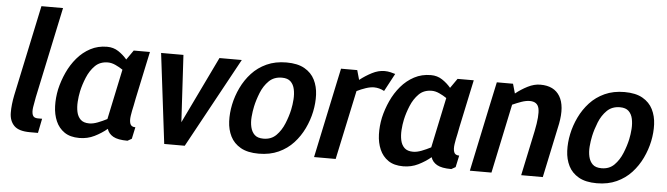

<svg xmlns="http://www.w3.org/2000/svg" viewBox="-46 -877 3692 1062"><g transform="rotate(5 1800.5 -346.0)"><path d="M180 -80H204L188 0H143Q81 0 55 -26.5Q29 -53 28.5 -97.5Q28 -142 39 -196L146 -700H266L159 -196Q153 -166 149 -139.5Q145 -113 151 -96.5Q157 -80 180 -80Z M540 -422Q496 -422 468.5 -394.5Q441 -367 424.5 -327Q408 -287 400 -250Q394 -222 392 -191.5Q390 -161 395.5 -135Q401 -109 417.5 -93Q434 -77 466 -77Q487 -77 513 -87Q539 -97 564 -110L623 -389Q604 -402 582 -412Q560 -422 540 -422ZM685 0Q631 0 605 -15Q579 -30 571 -56Q540 -30 501.5 -11Q463 8 418 8Q367 8 335 -14Q303 -36 287 -73Q271 -110 269.5 -156Q268 -202 278 -250Q289 -298 310 -344Q331 -390 362.5 -427Q394 -464 435.5 -486Q477 -508 528 -508Q563 -508 590.5 -490Q618 -472 639 -447L676 -500H766L751 -430L710 -237L702 -196Q695 -166 691 -139Q687 -112 693 -95Q699 -78 722 -78L708 -13Z M952 -500 973 -128 1152 -500H1276L1003 0H889L828 -500Z M1244 -250Q1254 -298 1276 -344Q1298 -390 1332 -427Q1366 -464 1414 -486Q1462 -508 1524 -508Q1586 -508 1624.5 -486Q1663 -464 1681.5 -427Q1700 -390 1702 -344Q1704 -298 1694 -250Q1684 -202 1662 -156Q1640 -110 1606 -73Q1572 -36 1524 -14Q1476 8 1414 8Q1352 8 1313.5 -14Q1275 -36 1256.5 -73Q1238 -110 1236 -156Q1234 -202 1244 -250ZM1366 -250Q1360 -222 1357.5 -191.5Q1355 -161 1361 -135Q1367 -109 1383.5 -93Q1400 -77 1433 -77Q1476 -77 1503.5 -104.5Q1531 -132 1547.5 -172.5Q1564 -213 1572 -250Q1578 -278 1580 -308Q1582 -338 1576.5 -364Q1571 -390 1554.5 -406Q1538 -422 1506 -422Q1462 -422 1434 -394.5Q1406 -367 1390 -327Q1374 -287 1366 -250Z M2075 -398Q2047 -413 2018 -413Q1998 -413 1972.5 -404.5Q1947 -396 1923 -384L1841 0H1721L1812 -430L1827 -500H1917L1932 -447Q1964 -472 1999 -490Q2034 -508 2068 -508H2069Q2085 -508 2100.5 -504.5Q2116 -501 2128 -497Z M2338 -422Q2294 -422 2266.5 -394.5Q2239 -367 2222.5 -327Q2206 -287 2198 -250Q2192 -222 2190 -191.5Q2188 -161 2193.5 -135Q2199 -109 2215.5 -93Q2232 -77 2264 -77Q2285 -77 2311 -87Q2337 -97 2362 -110L2421 -389Q2402 -402 2380 -412Q2358 -422 2338 -422ZM2483 0Q2429 0 2403 -15Q2377 -30 2369 -56Q2338 -30 2299.5 -11Q2261 8 2216 8Q2165 8 2133 -14Q2101 -36 2085 -73Q2069 -110 2067.5 -156Q2066 -202 2076 -250Q2087 -298 2108 -344Q2129 -390 2160.5 -427Q2192 -464 2233.5 -486Q2275 -508 2326 -508Q2361 -508 2388.5 -490Q2416 -472 2437 -447L2474 -500H2564L2549 -430L2508 -237L2500 -196Q2493 -166 2489 -139Q2485 -112 2491 -95Q2497 -78 2520 -78L2506 -13Z M2991 0H2871L2924 -250Q2942 -338 2934 -375.5Q2926 -413 2883 -413Q2862 -413 2836.5 -404Q2811 -395 2787 -384L2706 0H2586L2662 -360L2692 -500H2782L2797 -447Q2828 -472 2863.5 -490Q2899 -508 2933 -508H2934Q3010 -508 3042 -454.5Q3074 -401 3055 -302L3044 -250Z M3121 -250Q3131 -298 3153 -344Q3175 -390 3209 -427Q3243 -464 3291 -486Q3339 -508 3401 -508Q3463 -508 3501.5 -486Q3540 -464 3558.5 -427Q3577 -390 3579 -344Q3581 -298 3571 -250Q3561 -202 3539 -156Q3517 -110 3483 -73Q3449 -36 3401 -14Q3353 8 3291 8Q3229 8 3190.5 -14Q3152 -36 3133.5 -73Q3115 -110 3113 -156Q3111 -202 3121 -250ZM3243 -250Q3237 -222 3234.5 -191.5Q3232 -161 3238 -135Q3244 -109 3260.5 -93Q3277 -77 3310 -77Q3353 -77 3380.5 -104.5Q3408 -132 3424.5 -172.5Q3441 -213 3449 -250Q3455 -278 3457 -308Q3459 -338 3453.5 -364Q3448 -390 3431.5 -406Q3415 -422 3383 -422Q3339 -422 3311 -394.5Q3283 -367 3267 -327Q3251 -287 3243 -250Z"/></g></svg>

Font: Epunda Sans SemiBold
Style: Italic
Weight: 600
Italic angle: -12.0243°
Designer: Simon Atzbach
Foundry: typofactur
Version: Version 2.204; ttfautohint (v1.8.4.7-5d5b)